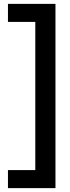

<svg xmlns="http://www.w3.org/2000/svg" viewBox="-20 -760 359 990"><path d="M21 117H162V-647H21V-740H266V210H21Z"/></svg>

Font: Georama ExtraCondensed Thin SemiBold
Style: Regular
Weight: 600
Version: Version 1.001